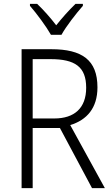

<svg xmlns="http://www.w3.org/2000/svg" viewBox="-20 -967 578 987"><path d="M242 -788H296C320 -832 371 -897 406 -937V-947H368C333 -913 300 -876 269 -837C240 -875 203 -917 171 -947H134V-937C168 -898 217 -832 242 -788ZM244 -714H91V0H148V-309H288L453 0H519L341 -324C426 -350 481 -411 481 -518C481 -659 401 -714 244 -714ZM240 -663C365 -663 423 -624 423 -516C423 -411 362 -358 259 -358H148V-663Z"/></svg>

Font: Noto Sans Devanagari SemiCondensed Light
Style: Regular
Weight: 300
Width: 4
Designer: Jelle Bosma - Monotype Design Team
Foundry: Monotype Imaging Inc.
Version: Version 2.004